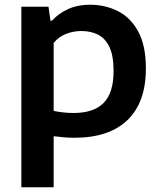

<svg xmlns="http://www.w3.org/2000/svg" viewBox="-20 -574 682 814"><path d="M70.5 220V-545.5H185.5L194 -486.5H200.5Q228 -517 268.8 -535.5Q309.5 -554 361 -554Q426 -554 480 -526.8Q534 -499.5 566.2 -440Q598.5 -380.5 598.5 -283.5Q598.5 -140 520.5 -65Q442.5 10 296 10Q272.5 10 249.5 8Q226.5 6 207.5 3.5V220ZM292 -95Q377 -95 419.2 -137.5Q461.5 -180 461.5 -273Q461.5 -337.5 444 -374.5Q426.5 -411.5 395.8 -427Q365 -442.5 324.5 -442.5Q292.5 -442.5 261.2 -430.8Q230 -419 207.5 -392V-104Q224.5 -100 247 -97.5Q269.5 -95 292 -95Z"/></svg>

Font: Encode Sans SmExp SmBold
Style: Regular
Weight: 600
Width: 6
Designer: Multiple Designers
Foundry: Impallari Type
Version: Version 3.002; ttfautohint (v1.8.3) -l 8 -r 50 -G 200 -x 14 